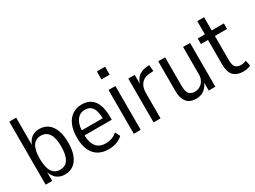

<svg xmlns="http://www.w3.org/2000/svg" viewBox="-47 -1278 2468 1860"><g transform="rotate(-30 1187.5 -348.0)"><path d="M286 9Q232 9 195 -20.5Q158 -50 141 -109H145V0H72V-705H149V-384H144Q160 -441 196.5 -470Q233 -499 287 -499Q344 -499 384 -468.5Q424 -438 445 -381.5Q466 -325 466 -245Q466 -166 445 -109Q424 -52 383.5 -21.5Q343 9 286 9ZM268 -55Q328 -55 358 -103Q388 -151 388 -245Q388 -340 357.5 -387.5Q327 -435 268 -435Q208 -435 178 -387.5Q148 -340 148 -245Q148 -151 178 -103Q208 -55 268 -55Z M777 9Q711 9 662.5 -18Q614 -45 588 -101Q562 -157 562 -244Q562 -323 585.5 -379.5Q609 -436 654 -467.5Q699 -499 761 -499Q821 -499 861 -471.5Q901 -444 921 -390.5Q941 -337 941 -260V-225H622V-281H888L873 -264Q873 -359 845 -399Q817 -439 761 -439Q724 -439 696.5 -418.5Q669 -398 653 -357.5Q637 -317 637 -253V-236Q637 -172 654 -132Q671 -92 702.5 -73.5Q734 -55 780 -55Q812 -55 845.5 -66Q879 -77 906 -103L934 -48Q901 -18 860.5 -4.5Q820 9 777 9Z M1050 -613V-702H1142V-613ZM1058 0V-490H1135V0Z M1279 0V-490H1351V-383H1349Q1363 -435 1396.5 -464Q1430 -493 1487 -499L1520 -502L1526 -432L1470 -428Q1417 -422 1387 -384.5Q1357 -347 1357 -284V0Z M1753 9Q1711 9 1679.5 -8Q1648 -25 1631 -63.5Q1614 -102 1614 -161V-490H1691V-168Q1691 -127 1701 -102.5Q1711 -78 1730 -67.5Q1749 -57 1775 -57Q1807 -57 1834 -73Q1861 -89 1876.5 -117.5Q1892 -146 1892 -184V-490H1970V0H1896V-94H1899Q1881 -49 1844.5 -20Q1808 9 1753 9Z M2281 9Q2209 9 2172 -30Q2135 -69 2135 -151V-428H2056V-490H2136V-638H2212V-490H2348V-428H2212V-158Q2212 -102 2232 -80Q2252 -58 2292 -58Q2308 -58 2323 -61.5Q2338 -65 2351 -70L2364 -10Q2349 -1 2326.5 4Q2304 9 2281 9Z"/></g></svg>

Font: Nunito Sans 10pt Condensed
Style: Regular
Weight: 400
Width: 3
Designer: Vernon Adams
Foundry: Vernon Adams
Version: Version 3.101;gftools[0.9.27]